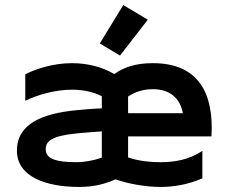

<svg xmlns="http://www.w3.org/2000/svg" viewBox="-20 -725 910 760"><path d="M468 -705 375 -553 455 -505 565 -647ZM47 -129C47 -27 158 15 294 15C354 15 398 2 437 -15C486 2 555 15 615 15C669 15 726 5 781 -19V-128C727 -91 667 -83 615 -83C584 -83 531 -86 487 -102V-185H817C827 -353 768 -475 585 -475C515 -475 470 -458 432 -432C388 -458 331 -475 265 -475C190 -475 122 -452 80 -431V-326C122 -347 195 -370 265 -370C314 -370 355 -359 383 -344V-296C350 -295 317 -292 284 -289C148 -276 47 -235 47 -129ZM161 -134C161 -165 182 -187 284 -197C317 -200 350 -203 383 -205V-101C349 -89 313 -83 284 -83C202 -83 161 -96 161 -134ZM487 -277V-343C513 -360 545 -372 585 -372C650 -372 692 -339 704 -277Z"/></svg>

Font: KT Kiyosuna Sans Bold
Style: Regular
Weight: 700
Designer: [Zen Kaku Gothic] Yoshimichi Ohira
Version: Version 1.010;Glyphs 3.1.2 (3151)